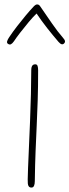

<svg xmlns="http://www.w3.org/2000/svg" viewBox="-20 -831 313 866"><path d="M121 -514Q121 -522 122.5 -528Q124 -534 128 -537.5Q132 -541 139 -541Q147 -541 149.5 -533.5Q152 -526 152 -514Q152 -437 150 -377.5Q148 -318 145.5 -263.5Q143 -209 140.5 -149.5Q138 -90 137 -14Q137 -1 133.5 7Q130 15 122 15Q114 15 110 10Q106 5 105.5 -3.5Q105 -12 105 -22Q105 -34 106.5 -72.5Q108 -111 110.5 -166.5Q113 -222 115.5 -284Q118 -346 119.5 -406.5Q121 -467 121 -514ZM43 -645Q36 -635 29.5 -631.5Q23 -628 15 -634Q10 -638 12.5 -646Q15 -654 22 -664Q38 -688 57 -712.5Q76 -737 95.5 -760.5Q115 -784 134 -804Q137 -807 140.5 -809Q144 -811 148 -811Q153 -811 156.5 -808Q160 -805 163 -800Q189 -762 215 -724.5Q241 -687 263 -662Q272 -652 273 -646Q274 -640 269 -635Q264 -630 258 -631.5Q252 -633 244 -642Q219 -671 193 -704Q167 -737 145 -770Q130 -756 109.5 -731.5Q89 -707 70.5 -683Q52 -659 43 -645Z"/></svg>

Font: Playpen Sans Thin
Style: Regular
Weight: 250
Designer: Laura Meseguer, Veronika Burian, José Scaglione
Foundry: TypeTogether
Version: Version 1.001